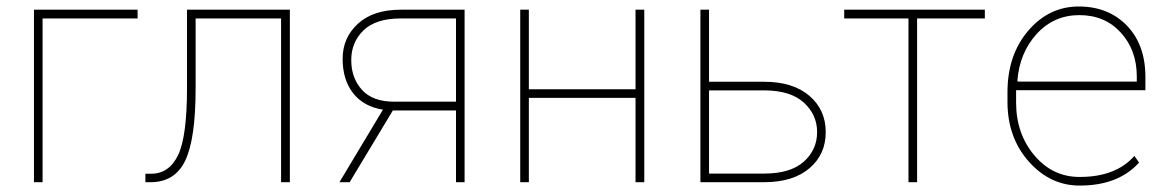

<svg xmlns="http://www.w3.org/2000/svg" viewBox="-20 -558 3567 588"><path d="M401.4 -501.5H110.4V0H84V-528.3H401.4Z M867.7 -528.3V0H840.8V-501.5H579.1V-288.1Q579.1 -132.8 547.4 -66.4Q515.6 0 440.9 0H425.3V-25.9H442.4Q498 -25.9 525.4 -83Q552.7 -140.1 552.7 -288.1V-528.3Z M1187 -246.6H1376.5V-501.5H1207.5Q1130.9 -501.5 1093.3 -465.1Q1055.7 -428.7 1055.7 -374Q1055.7 -319.3 1088.4 -283Q1121.1 -246.6 1187 -246.6ZM1402.8 -528.3V0H1376.5V-219.7H1183.1L1050.8 0H1019.5L1152.8 -222.2Q1093.8 -231.4 1061.5 -272.5Q1029.3 -313.5 1029.3 -377.9Q1029.3 -442.4 1076.2 -485.4Q1123 -528.3 1207.5 -528.3Z M1953.1 0H1926.3V-258.3H1599.6V0H1573.2V-528.3H1599.6V-284.7H1926.3V-528.3H1953.1Z M2151.4 -281.2V-26.4H2319.8Q2400.9 -26.4 2441.7 -63Q2482.4 -99.6 2482.4 -153.3Q2482.4 -207 2441.4 -244.1Q2400.4 -281.2 2319.8 -281.2ZM2151.4 -307.6H2319.8Q2408.7 -307.6 2458.7 -264.6Q2508.8 -221.7 2508.8 -153.3Q2508.8 -85 2458.7 -42.5Q2408.7 0 2319.8 0H2125V-528.3H2151.4Z M2996.1 -501.5H2788.6V0H2762.2V-501.5H2565.4V-528.3H2996.1Z M3154.8 -454.1Q3102.5 -396.5 3095.7 -311L3097.2 -308.1H3461.4V-324.2Q3461.4 -404.3 3412.6 -458Q3363.8 -511.7 3285.6 -511.7Q3207.5 -511.7 3154.8 -454.1ZM3065.4 -244.1V-275.4Q3065.4 -389.6 3128.9 -463.9Q3192.4 -538.1 3283.7 -538.1Q3374.5 -538.1 3431.2 -479.5Q3487.8 -420.9 3487.8 -322.3V-281.7H3091.8V-244.1Q3091.8 -148.4 3147.9 -82Q3204.1 -15.6 3287.1 -16.1Q3397.5 -16.1 3454.1 -80.6L3468.3 -60.1Q3404.8 10.3 3287.1 10.3Q3196.8 10.7 3131.3 -62.5Q3065.9 -135.7 3065.4 -244.1Z"/></svg>

Font: Roboto-Thin
Style: Regular
Weight: 250
Designer: Google
Version: Version 1.100141; 2013; ttfautohint (v0.94.14-c901) -l 8 -r 